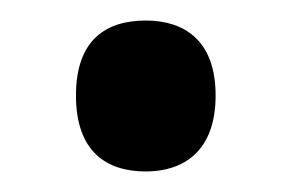

<svg xmlns="http://www.w3.org/2000/svg" viewBox="-20 -449 284 187"><path d="M122 -282C158 -282 190 -301 190 -356C190 -411 158 -429 122 -429C84 -429 54 -411 54 -356C54 -301 84 -282 122 -282Z"/></svg>

Font: Noto Serif Tamil ExtraCondensed
Style: Bold Italic
Weight: 700
Width: 2
Italic angle: -12°
Designer: Indian Type Foundry, Tom Grace, and the Monotype Design Team
Foundry: Monotype Imaging Inc.
Version: Version 2.003